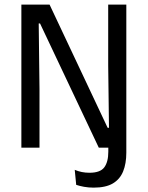

<svg xmlns="http://www.w3.org/2000/svg" viewBox="-20 -660 662 858"><path d="M75.5 0V-639.5H201.5L461 -89H467L463.5 -368V-639.5H544.5V-33L506 0H421.5L159 -555H153L156.5 -262.5V0ZM398.5 178.5Q376 178.5 355.5 174.8Q335 171 320.5 166L314 99Q329.5 105.5 345.8 108.8Q362 112 380 112Q428 112 446 87.8Q464 63.5 464 18V-66H544.5V22Q544.5 71 530.2 106Q516 141 484.2 159.8Q452.5 178.5 398.5 178.5Z"/></svg>

Font: Anek Latin
Style: Regular
Weight: 400
Designer: Yesha Goshar
Foundry: Ek Type
Version: Version 1.003